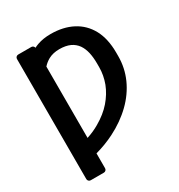

<svg xmlns="http://www.w3.org/2000/svg" viewBox="-211 -865 1131 1210"><g transform="rotate(-30 354.5 -259.5)"><path d="M74.2 182.5V-691.1Q74.2 -699.6 80.3 -705.6Q86.3 -711.6 95.2 -711.6H190.3Q198.2 -711.6 203.8 -706.7Q209.5 -701.7 210.6 -694.2Q227.3 -702.4 239 -706.3Q281.6 -721.6 335.9 -721.6Q426.8 -721.6 494.3 -686.4Q561.8 -651.3 599.1 -582.7Q636 -513.8 636 -413.4V-387.8Q636 -302.6 601.9 -226.2Q567.1 -148.8 503.2 -86.6Q437.9 -23.1 349.1 21.7Q285.2 54 210.9 74.6V182.5Q210.9 191.1 204.9 197.1Q198.9 203.1 190.3 203.1H95.2Q86.3 203.1 80.3 197.1Q74.2 191.1 74.2 182.5ZM301.8 -78.5Q368.3 -116.8 410.9 -165.8Q453.8 -215.2 475.9 -272Q497.2 -329.5 497.2 -387.8V-414.8Q497.2 -458.5 489.3 -494Q481.2 -529.8 463.1 -556.1Q443.9 -582.7 413.7 -596.9Q381.7 -611.5 335.9 -611.5Q290.1 -611.5 256.4 -593.4Q230.1 -578.8 210.9 -557.2V-38Q260.7 -54.3 301.8 -78.5Z"/></g></svg>

Font: DeltaSans SemiBold
Style: Regular
Weight: 600
Designer: Rasmus Andersson
Foundry: rsms
Version: Version 3.012